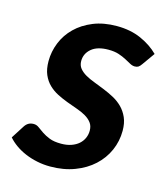

<svg xmlns="http://www.w3.org/2000/svg" viewBox="-90 -589 574 664"><g transform="rotate(15 197.0 -256.5)"><path d="M366.5 -416.5Q361 -408.5 356 -405.2Q351 -402 343 -402Q334.5 -402 325.5 -407Q316.5 -412 304.8 -418.2Q293 -424.5 277.8 -429.5Q262.5 -434.5 241 -434.5Q201.5 -434.5 180.5 -416.8Q159.5 -399 159.5 -372.5Q159.5 -357 168.2 -346.2Q177 -335.5 191 -327.5Q205 -319.5 223 -312.8Q241 -306 260 -298.2Q279 -290.5 297 -280.8Q315 -271 329 -257Q343 -243 351.8 -223.2Q360.5 -203.5 360.5 -176Q360.5 -139 345.8 -105.5Q331 -72 303.5 -46.8Q276 -21.5 237 -6.8Q198 8 150 8Q125.5 8 102.8 3.2Q80 -1.5 60 -10Q40 -18.5 23.8 -30Q7.5 -41.5 -4 -55L26 -102Q31.5 -110.5 39.2 -115Q47 -119.5 57.5 -119.5Q68 -119.5 76.5 -113Q85 -106.5 96.5 -98.8Q108 -91 124.2 -84.5Q140.5 -78 166 -78Q186.5 -78 202.2 -83.5Q218 -89 228.8 -98.5Q239.5 -108 245 -120.5Q250.5 -133 250.5 -147Q250.5 -164 242 -175.2Q233.5 -186.5 219.2 -194.8Q205 -203 187 -209.2Q169 -215.5 150.2 -222.5Q131.5 -229.5 113.8 -238.5Q96 -247.5 81.8 -261.2Q67.5 -275 59 -294.8Q50.5 -314.5 50.5 -343Q50.5 -377 63.5 -409.2Q76.5 -441.5 101.8 -466.2Q127 -491 163.8 -506Q200.5 -521 248 -521Q297 -521 334.8 -504.2Q372.5 -487.5 398.5 -461.5Z"/></g></svg>

Font: Lato TR
Style: Bold Italic
Weight: 700
Italic angle: -12°
Designer: Lukasz Dziedzic
Foundry: tyPoland Lukasz Dziedzic
Version: Version 1.104 2013